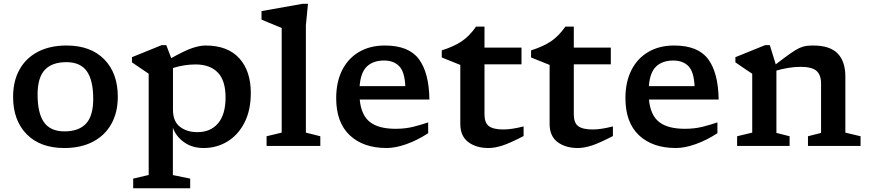

<svg xmlns="http://www.w3.org/2000/svg" viewBox="-20 -763 4546 1004"><path d="M316.5 11Q190.5 11 119.5 -61.2Q48.5 -133.5 48.5 -256.5Q48.5 -339 82 -399.2Q115.5 -459.5 178.2 -492.2Q241 -525 328 -525Q454 -525 525 -452.8Q596 -380.5 596 -257.5Q596 -175 562.2 -114.8Q528.5 -54.5 465.8 -21.8Q403 11 316.5 11ZM317 -76Q392 -76 429.8 -116.5Q467.5 -157 467.5 -245.5Q467.5 -343 434 -390.5Q400.5 -438 327 -438Q252 -438 214.2 -397.5Q176.5 -357 176.5 -268.5Q176.5 -171 210.2 -123.5Q244 -76 317 -76Z M974.5 171V221.5H676.5V171L757.5 152V-377.5Q748 -384 722.8 -401Q697.5 -418 670 -437V-464L825.5 -527H849.5L875.5 -459Q946 -498.5 985.5 -511.8Q1025 -525 1055 -525Q1170.5 -525 1231 -458.5Q1291.5 -392 1291.5 -277Q1291.5 -186.5 1258.5 -122Q1225.5 -57.5 1169.5 -23.2Q1113.5 11 1044.5 11Q984.5 11 942.2 -19.5Q900 -50 884 -95V152.5ZM1159.5 -253Q1159.5 -342.5 1118.5 -384.2Q1077.5 -426 1002.5 -426Q944.5 -426 884.5 -407.5V-188.5Q884.5 -128.5 920.8 -100.2Q957 -72 1012 -72Q1081.5 -72 1120.5 -118.5Q1159.5 -165 1159.5 -253Z M1579.5 -69.5 1655 -50.5V0H1374V-50.5L1453 -69.5V-616.5Q1446.5 -619.5 1428.8 -626.8Q1411 -634 1389 -643Q1367 -652 1347.5 -660.5V-705L1561.5 -743H1590.5L1579.5 -630.5Z M1993 -525Q2117.5 -525 2170.5 -453.8Q2223.5 -382.5 2225.5 -242.5H1861Q1869 -160 1914.5 -124.8Q1960 -89.5 2049 -89.5Q2099 -89.5 2141 -100Q2183 -110.5 2219 -123V-66.5Q2161.5 -29 2104.5 -9Q2047.5 11 2002 11Q1879.5 11 1808.8 -55.8Q1738 -122.5 1738 -249.5Q1738 -334 1769 -395.8Q1800 -457.5 1857.2 -491.2Q1914.5 -525 1993 -525ZM1988.5 -446.5Q1931.5 -446.5 1898.8 -415.5Q1866 -384.5 1860.5 -312.5H2099.5Q2096 -388 2067.2 -417.2Q2038.5 -446.5 1988.5 -446.5Z M2513.5 -164.5Q2513.5 -120.5 2536.8 -103.2Q2560 -86 2612.5 -86Q2656.5 -86 2718 -102V-51.5Q2648.5 -15.5 2608.2 -2.2Q2568 11 2534 11Q2470 11 2428.5 -20.2Q2387 -51.5 2387 -115V-423.5L2290 -462.5V-499.5Q2354.5 -520 2395 -547.5Q2435.5 -575 2469.5 -624H2513.5V-514H2707V-426.5H2513.5Z M2980.5 -164.5Q2980.5 -120.5 3003.8 -103.2Q3027 -86 3079.5 -86Q3123.5 -86 3185 -102V-51.5Q3115.5 -15.5 3075.2 -2.2Q3035 11 3001 11Q2937 11 2895.5 -20.2Q2854 -51.5 2854 -115V-423.5L2757 -462.5V-499.5Q2821.5 -520 2862 -547.5Q2902.5 -575 2936.5 -624H2980.5V-514H3174V-426.5H2980.5Z M3505.5 -525Q3630 -525 3683 -453.8Q3736 -382.5 3738 -242.5H3373.5Q3381.5 -160 3427 -124.8Q3472.5 -89.5 3561.5 -89.5Q3611.5 -89.5 3653.5 -100Q3695.5 -110.5 3731.5 -123V-66.5Q3674 -29 3617 -9Q3560 11 3514.5 11Q3392 11 3321.2 -55.8Q3250.5 -122.5 3250.5 -249.5Q3250.5 -334 3281.5 -395.8Q3312.5 -457.5 3369.8 -491.2Q3427 -525 3505.5 -525ZM3501 -446.5Q3444 -446.5 3411.2 -415.5Q3378.5 -384.5 3373 -312.5H3612Q3608.5 -388 3579.8 -417.2Q3551 -446.5 3501 -446.5Z M4205 -50.5 4273.5 -68V-325Q4273.5 -372 4249.2 -392.8Q4225 -413.5 4166 -413.5Q4135 -413.5 4102 -408Q4069 -402.5 4040 -394V-68L4109 -50.5V0H3834.5V-50.5L3913.5 -69.5V-377.5Q3905 -383 3882.2 -398.2Q3859.5 -413.5 3825.5 -437V-464L3981 -527H4005.5L4036.5 -426.5Q4082 -461.5 4110.2 -481.5Q4138.5 -501.5 4157.8 -510.8Q4177 -520 4193.5 -522.5Q4210 -525 4232.5 -525Q4319 -525 4359.8 -483.8Q4400.5 -442.5 4400.5 -362.5V-69.5L4480 -50.5V0H4205Z"/></svg>

Font: Newsreader 6pt Medium
Style: Regular
Weight: 500
Designer: Hugues Gentile
Foundry: Production Type
Version: Version 1.003; ttfautohint (v1.8.3)